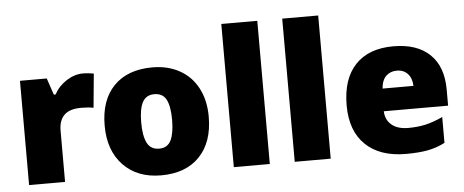

<svg xmlns="http://www.w3.org/2000/svg" viewBox="-51 -883 2452 1015"><g transform="rotate(-5 1175.5 -375.0)"><path d="M399.9 -563Q424.8 -563 447.3 -559.1L458 -557.1L440.9 -377Q417.5 -382.8 376 -382.8Q313.5 -382.8 285.2 -354.2Q256.8 -325.7 256.8 -272V0H65.9V-553.2H208L237.8 -464.8H247.1Q271 -508.8 313.7 -535.9Q356.4 -563 399.9 -563Z M1043.5 -277.8Q1043.5 -142.1 970.5 -66.2Q897.5 9.8 766.1 9.8Q640.1 9.8 565.7 -67.9Q491.2 -145.5 491.2 -277.8Q491.2 -413.1 564.2 -488Q637.2 -563 769 -563Q850.6 -563 913.1 -528.3Q975.6 -493.7 1009.5 -429Q1043.5 -364.3 1043.5 -277.8ZM685.1 -277.8Q685.1 -206.5 704.1 -169.2Q723.1 -131.8 768.1 -131.8Q812.5 -131.8 830.8 -169.2Q849.1 -206.5 849.1 -277.8Q849.1 -348.6 830.6 -384.8Q812 -420.9 767.1 -420.9Q723.1 -420.9 704.1 -385Q685.1 -349.1 685.1 -277.8Z M1343.3 0H1152.3V-759.8H1343.3Z M1666.5 0H1475.6V-759.8H1666.5Z M2065.9 9.8Q1927.7 9.8 1851.3 -63.7Q1774.9 -137.2 1774.9 -272.9Q1774.9 -413.1 1845.7 -488Q1916.5 -563 2047.9 -563Q2172.9 -563 2241 -497.8Q2309.1 -432.6 2309.1 -310.1V-225.1H1967.8Q1969.7 -178.7 2001.7 -152.3Q2033.7 -126 2088.9 -126Q2139.2 -126 2181.4 -135.5Q2223.6 -145 2272.9 -168V-30.8Q2228 -7.8 2180.2 1Q2132.3 9.8 2065.9 9.8ZM2054.7 -433.1Q2021 -433.1 1998.3 -411.9Q1975.6 -390.6 1971.7 -345.2H2135.7Q2134.8 -385.3 2113 -409.2Q2091.3 -433.1 2054.7 -433.1Z"/></g></svg>

Font: TypoPRO Open Sans
Style: Regular
Weight: 800
Foundry: Ascender Corporation
Version: Version 1.10